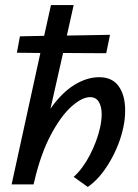

<svg xmlns="http://www.w3.org/2000/svg" viewBox="-20 -731 545 761"><path d="M476 -294Q476 -259 469 -227Q454 -156 415 -89.5Q376 -23 328 10L272 -30Q308 -62 336.5 -117Q365 -172 377 -227Q383 -254 383 -278Q383 -309 371.5 -327.5Q360 -346 337 -346Q305 -346 263 -308.5Q221 -271 181 -195.5Q141 -120 116 -12L113 0H26L140 -521L47 -522L59 -587L155 -589L182 -711H272L245 -590L416 -593L401 -520L230 -521L180 -300Q224 -363 274 -394Q324 -425 373 -425Q425 -425 450.5 -389Q476 -353 476 -294Z"/></svg>

Font: Ysabeau Semibold
Style: Italic
Weight: 600
Italic angle: -12°
Designer: Christian Thalmann (Catharsis Fonts)
Version: Version 0.003